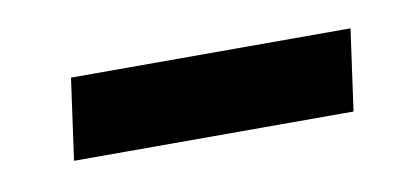

<svg xmlns="http://www.w3.org/2000/svg" viewBox="-27 -397 398 184"><g transform="rotate(-10 171.5 -305.5)"><path d="M318 -345 307 -266H35L46 -345Z"/></g></svg>

Font: Pathway Extreme 8pt Thin 12pt
Style: Bold Italic
Weight: 700
Italic angle: -8°
Version: Version 1.001;gftools[0.9.26]